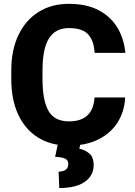

<svg xmlns="http://www.w3.org/2000/svg" viewBox="-20 -741 695 990"><path d="M467.3 -238.3H625.5Q621.6 -165 585.9 -109.1Q550.3 -53.2 486.6 -21.7Q422.9 9.8 335.4 9.8Q242.7 9.8 176 -32Q109.4 -73.7 73.7 -150.6Q38.1 -227.5 38.1 -333.5V-377Q38.1 -482.9 75 -560.1Q111.8 -637.2 178.5 -679.2Q245.1 -721.2 335 -721.2Q425.8 -721.2 488.3 -688.5Q550.8 -655.8 585.2 -598.6Q619.6 -541.5 626.5 -468.3H467.8Q464.4 -530.8 434.8 -563.5Q405.3 -596.2 335 -596.2Q266.6 -596.2 232.9 -543.9Q199.2 -491.7 199.2 -377.9V-333.5Q199.2 -221.7 230.5 -168.5Q261.7 -115.2 335.4 -115.2Q460 -115.2 467.3 -238.3ZM279.3 -2.9H395L389.2 25.9Q416.5 30.8 439.7 49.6Q462.9 68.4 462.9 110.4Q462.9 163.6 418 196Q373 228.5 285.6 228.5L282.2 144Q303.7 144 317.9 134.8Q332 125.5 332 104.5Q332 85 316.2 77.1Q300.3 69.3 264.2 67.4Z"/></svg>

Font: Vazirmatn UI ExtraBold
Style: Regular
Weight: 800
Designer: Saber Rastikerdar
Foundry: Saber Rastikerdar
Version: Version 33.003